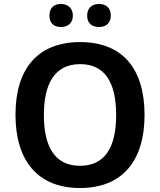

<svg xmlns="http://www.w3.org/2000/svg" viewBox="-20 -937 805 967"><path d="M58 -359C58 -128 170 10 383 10C596 10 708 -127 708 -358C708 -590 598 -725 384 -725C170 -725 58 -591 58 -359ZM565 -358C565 -190 505 -102 383 -102C249 -102 201 -209 201 -358C201 -507 250 -614 384 -614C505 -614 565 -526 565 -358ZM347 -858C347 -895 323 -917 287 -917C250 -917 229 -896 229 -858C229 -821 251 -801 287 -801C323 -801 347 -822 347 -858ZM538 -858C538 -896 516 -917 479 -917C443 -917 419 -897 419 -858C419 -820 443 -801 479 -801C515 -801 538 -822 538 -858Z"/></svg>

Font: Passageway
Style: Light
Weight: 700
Foundry: Ascender Corporation
Version: Version 1.11